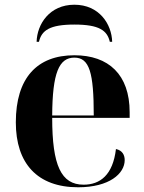

<svg xmlns="http://www.w3.org/2000/svg" viewBox="-20 -783 611 813"><path d="M135 -606H145C156 -654 190 -679 295 -679C400 -679 434 -654 445 -606H455C453 -681 400 -763 295 -763C190 -763 137 -681 135 -606ZM311 10C443 10 508 -48 508 -105C508 -127 498 -146 471 -152C458 -42 404 -1 334 -1C239 -1 201 -82 201 -284H529V-308C529 -467 440 -549 295 -549C137 -549 47 -453 47 -265C47 -91 138 10 311 10ZM377 -294H201C202 -475 230 -539 295 -539C359 -539 377 -475 377 -294Z"/></svg>

Font: Noto Serif Display
Style: Bold
Weight: 700
Designer: Monotype Design Team
Foundry: Monotype Imaging Inc.
Version: Version 2.009